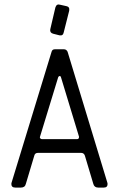

<svg xmlns="http://www.w3.org/2000/svg" viewBox="-20 -847 537 867"><path d="M207 -714.8 230 -813Q235.4 -830.6 251 -825.7L279.8 -819.3Q295.4 -816.4 292.5 -798.8L267.6 -700.2Q264.6 -684.6 248.5 -687.5L219.7 -694.8Q204.1 -699.2 207 -714.8ZM168.9 -218.8H328.6Q336.9 -218.8 336.9 -229.5L255.4 -498Q253.4 -504.4 249 -503.7Q244.6 -502.9 242.7 -498L160.6 -229.5Q158.7 -225.6 161.9 -222.2Q165 -218.8 168.9 -218.8ZM228 -624.5H268.6Q279.8 -624.5 285.2 -613.3L464.8 -22Q465.8 -19 465.8 -16.6Q465.8 0 449.2 0H423.3Q405.8 0 401.4 -16.6L363.3 -144Q359.4 -156.2 346.7 -156.7H151.4Q137.7 -156.7 134.8 -144L96.7 -16.6Q92.8 0 74.7 0H48.8Q31.2 0 31.2 -16.6Q31.2 -18.6 32.2 -22L212.9 -613.3Q215.8 -624.5 228 -624.5Z"/></svg>

Font: GOSTRUS
Style: type_B
Weight: 400
Designer: Юрий и Татьяна Кривогуз
Version: Version 02.00